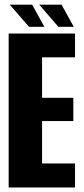

<svg xmlns="http://www.w3.org/2000/svg" viewBox="-20 -822 370 842"><path d="M18 0V-675H309V-570.5H164.5V-393H301.5V-291H164.5V-105H309V0ZM236 -704.5 152 -801.5H250L303.5 -704.5ZM107 -704.5 23 -801.5H121L174.5 -704.5Z"/></svg>

Font: Anybody Condensed Regular
Style: Bold
Weight: 700
Width: 3
Designer: Tyler Finck
Foundry: Etcetera Type Company
Version: Version 1.010; ttfautohint (v1.8.3) -l 8 -r 50 -G 200 -x 14 